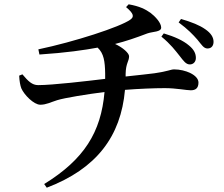

<svg xmlns="http://www.w3.org/2000/svg" viewBox="-20 -809 1040 891"><path d="M814 -549C832 -526 843 -510 861 -510C877 -510 889 -522 889 -540C889 -561 880 -579 857 -598C830 -621 790 -639 740 -654L729 -639C772 -604 794 -574 814 -549ZM896 -625C916 -601 925 -584 943 -584C963 -584 971 -599 971 -615C971 -636 959 -655 933 -673C906 -692 871 -706 820 -721L809 -705C852 -673 875 -649 896 -625ZM69 -458C70 -433 74 -412 79 -399C92 -369 137 -323 167 -323C195 -323 216 -335 245 -344C280 -355 386 -372 465 -382C449 -195 370 -69 185 45L197 62C428 -26 541 -176 560 -392C623 -397 696 -400 745 -400C798 -400 845 -390 865 -390C888 -390 901 -400 901 -426C901 -461 840 -487 788 -487C772 -487 760 -478 697 -469C667 -465 618 -460 563 -454V-466C564 -517 579 -524 579 -548C579 -562 551 -588 514 -605C565 -618 609 -633 664 -654C690 -663 728 -660 728 -681C728 -703 701 -732 679 -749C655 -766 628 -780 577 -789L565 -776C602 -745 603 -731 585 -718C538 -684 325 -615 158 -580L163 -556C286 -564 374 -577 433 -588C462 -561 467 -524 468 -468V-443C385 -433 224 -414 157 -414C129 -414 111 -432 84 -464Z"/></svg>

Font: Noto Serif SC SemiBold
Style: Regular
Weight: 600
Designer: Ryoko NISHIZUKA 西塚涼子 (kana & ideographs); Frank Grießhammer (Latin, Greek & Cyrillic); Wenlong ZHANG 张文龙 (bopomofo); San
Foundry: Adobe
Version: Version 2.001;hotconv 1.1.0;makeotfexe 2.6.0